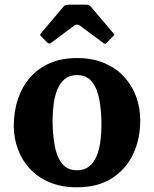

<svg xmlns="http://www.w3.org/2000/svg" viewBox="-20 -782 656 817"><path d="M203.8 -270Q203.8 -305.2 208.3 -339.5Q212.8 -373.7 224.1 -401.5Q235.5 -429.2 255.9 -445.9Q276.3 -462.5 307.8 -462.5Q349.8 -462.5 372.2 -433.1Q394.7 -403.7 403.2 -355.4Q411.7 -307 411.7 -250Q411.7 -214.8 407.2 -180.5Q402.7 -146.3 391.4 -118.5Q380 -90.8 359.6 -74.1Q339.3 -57.5 307.8 -57.5Q265.8 -57.5 243.3 -86.9Q220.8 -116.3 212.3 -164.6Q203.8 -213 203.8 -270ZM38.7 -247.5Q38.7 -195 56 -147.6Q73.2 -100.2 107.2 -63.7Q141.2 -27.2 191.5 -6.1Q241.8 15 307.8 15Q395.8 15 455.6 -23Q515.5 -61 546.1 -125.5Q576.8 -190 576.8 -270Q576.8 -322.5 559.5 -370.3Q542.3 -418 508.3 -455Q474.3 -492 424 -513.5Q373.8 -535 307.8 -535Q241.8 -535 191.5 -512.9Q141.2 -490.8 107.2 -451.3Q73.2 -411.7 56 -359.6Q38.7 -307.5 38.7 -247.5ZM179.3 -602.5Q188.8 -593 197.3 -599.5L295.8 -673Q307.8 -682 320.8 -672.5L418.3 -600Q424.8 -595.5 426.8 -595.2Q428.8 -595 434.3 -600.5L461 -627.2Q465 -631.2 465.9 -633.9Q466.8 -636.5 462.8 -640L366.8 -753.5Q362.8 -758.5 358.3 -760.3Q353.8 -762 343.8 -762H276.3Q265.3 -762 259.9 -760.6Q254.5 -759.3 249.8 -753.5L155.8 -642Q150.8 -636 150.9 -633.7Q151 -631.5 156.5 -626Z"/></svg>

Font: Besley
Style: Regular
Weight: 400
Designer: Owen Earl
Foundry: indestructible type*
Version: Version 4.000